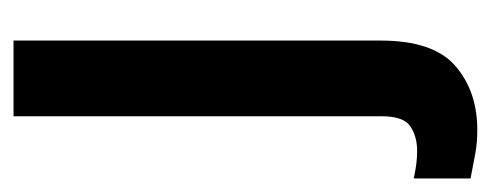

<svg xmlns="http://www.w3.org/2000/svg" viewBox="-292 -308 726 284"><g transform="rotate(-90 71.0 -166.0)"><path d="M21 177Q2 177 -14.5 174Q-31 171 -51 167V83Q-37 86 -28 87Q-19 88 -10 88Q11 88 26 78Q41 68 41 36V-509H153V34Q153 112 115.5 144.5Q78 177 21 177Z"/></g></svg>

Font: Special Gothic Condensed Medium
Style: Regular
Weight: 500
Width: 3
Designer: Alistair McCready
Foundry: Monolith
Version: Version 1.000; ttfautohint (v1.8.4.7-5d5b)